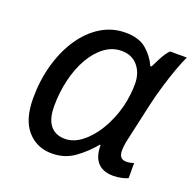

<svg xmlns="http://www.w3.org/2000/svg" viewBox="-103 -653 779 769"><g transform="rotate(20 286.0 -268.0)"><path d="M193 10Q129 10 88.5 -36Q48 -82 48 -173Q48 -249 67 -316.5Q86 -384 120.5 -435.5Q155 -487 202.5 -516.5Q250 -546 307 -546Q364 -546 396 -519Q428 -492 445 -454H450Q458 -471 471 -495.5Q484 -520 499 -536H571Q560 -514 546.5 -477Q533 -440 519.5 -395Q506 -350 496 -306L461 -149Q457 -133 455.5 -119.5Q454 -106 454 -97Q454 -61 485 -61Q500 -61 517 -67V-3Q509 2 491 6Q473 10 456 10Q366 10 366 -89H363Q329 -48 288 -19Q247 10 193 10ZM223 -63Q259 -63 293.5 -89.5Q328 -116 355.5 -161Q383 -206 399 -264Q406 -292 409 -318Q412 -344 412 -365Q412 -412 386.5 -442Q361 -472 317 -472Q278 -472 245 -447.5Q212 -423 188 -381Q164 -339 151 -285Q138 -231 138 -172Q138 -117 160 -90Q182 -63 223 -63Z"/></g></svg>

Font: BC Sans
Style: Italic
Weight: 400
Italic angle: -12°
Designer: Monotype Design Team
Designer: Province of B.C.
Foundry: Monotype Imaging Inc.
Version: Version 2.000;GOOG;noto-source:20170915:90ef993387c0